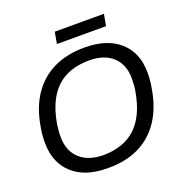

<svg xmlns="http://www.w3.org/2000/svg" viewBox="-148 -977 1074 1120"><g transform="rotate(-20 389.0 -417.0)"><path d="M334 10Q194 11 115.5 -59.5Q37 -130 37 -256Q37 -305 46 -352Q65 -465 117.5 -542Q170 -619 252 -658.5Q334 -698 444 -698Q584 -698 662 -628Q740 -558 740 -434Q740 -384 731 -338Q712 -224 660 -146.5Q608 -69 526 -29Q444 11 334 10ZM334 -70Q461 -71 535.5 -140.5Q610 -210 635 -352Q639 -372 640.5 -392Q642 -412 642 -434Q642 -521 589.5 -569.5Q537 -618 444 -618Q316 -618 241.5 -548.5Q167 -479 142 -338Q139 -319 137 -298Q135 -277 135 -256Q135 -169 187.5 -120Q240 -71 334 -70ZM300 -772 313 -844H618L605 -772Z"/></g></svg>

Font: Archivo VF Beta
Style: Italic
Weight: 400
Italic angle: -10°
Designer: Hector Gatti
Foundry: Omnibus-Type
Version: Version 1.002